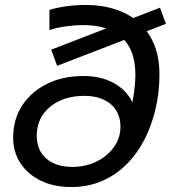

<svg xmlns="http://www.w3.org/2000/svg" viewBox="-20 -745 688 773"><path d="M266 8Q198 8 145.5 -17Q93 -42 63 -87Q33 -132 33 -191Q33 -265 69.5 -320.5Q106 -376 169.5 -407.5Q233 -439 316 -439Q375 -439 421 -419Q467 -399 495.5 -362Q524 -325 527 -273L483 -247Q505 -289 515 -343.5Q525 -398 525 -445Q525 -545 470 -594.5Q415 -644 316 -644Q282 -644 245.5 -639Q209 -634 179 -624V-705Q211 -715 249 -720Q287 -725 325 -725Q414 -725 480.5 -693Q547 -661 584.5 -598.5Q622 -536 622 -445Q622 -374 606.5 -307.5Q591 -241 562 -184Q533 -127 489.5 -83.5Q446 -40 390 -16Q334 8 266 8ZM273 -73Q311 -73 345.5 -85Q380 -97 406.5 -118.5Q433 -140 449 -169.5Q465 -199 465 -234Q465 -292 426 -325.5Q387 -359 320 -359Q262 -359 219 -338.5Q176 -318 152 -282.5Q128 -247 128 -198Q128 -140 166.5 -106.5Q205 -73 273 -73ZM210 -480 186 -545 624 -714 648 -649Z"/></svg>

Font: MOST Montserrat Medium
Style: Italic
Weight: 500
Italic angle: -11.3°
Designer: Julieta Ulanovsky
Foundry: Julieta Ulanovsky
Version: Version 8.000;March 11, 2024;FontCreator 15.0.0.2926 64-bit